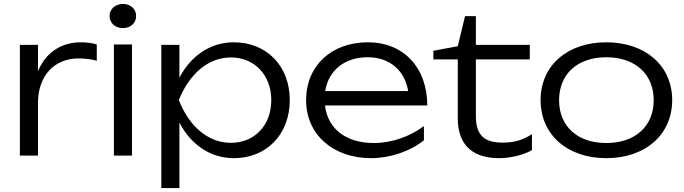

<svg xmlns="http://www.w3.org/2000/svg" viewBox="-20 -791 3477 976"><path d="M472 -565C452 -572 420 -576 391 -576C285 -576 210 -518 173 -429V-563H81V0H173V-267C173 -408 258 -494 379 -494C410 -494 447 -490 472 -482Z M559 0H651V-565H559ZM605 -648C644 -648 672 -674 672 -710C672 -745 644 -771 605 -771C566 -771 537 -745 537 -710C537 -674 566 -648 605 -648Z M800 165H892V-168C950 -56 1049 13 1169 13C1334 13 1453 -107 1453 -282C1453 -457 1334 -576 1169 -576C1049 -576 950 -507 892 -396V-563H800ZM1359 -282C1359 -153 1273 -65 1154 -65C1034 -65 940 -153 889 -282C940 -410 1034 -499 1154 -499C1273 -499 1359 -410 1359 -282Z M1867 13C1963 13 2066 -22 2135 -78V-150C2064 -97 1972 -64 1880 -64C1739 -64 1646 -136 1632 -255H2152C2152 -447 2032 -576 1850 -576C1665 -576 1536 -457 1536 -282C1536 -107 1673 13 1867 13ZM1849 -500C1960 -500 2037 -434 2055 -328H1633C1650 -433 1731 -500 1849 -500Z M2307 -489V-189C2307 -73 2364 13 2517 13C2583 13 2652 -8 2684 -28V-109C2641 -81 2597 -66 2536 -66C2442 -66 2399 -102 2399 -203V-489H2673V-563H2399V-709H2344L2307 -556L2183 -533V-489Z M3062 13C3261 13 3397 -107 3397 -282C3397 -457 3261 -576 3062 -576C2863 -576 2728 -457 2728 -282C2728 -107 2863 13 3062 13ZM3062 -64C2915 -64 2822 -149 2822 -282C2822 -414 2915 -500 3062 -500C3209 -500 3303 -414 3303 -282C3303 -149 3209 -64 3062 -64Z"/></svg>

Font: Bounded Light
Style: Regular
Weight: 300
Designer: Vlad Churkin
Version: Version 3.0